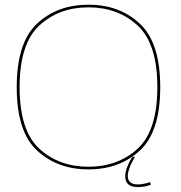

<svg xmlns="http://www.w3.org/2000/svg" viewBox="-20 -700 752 798"><path d="M347.5 4Q476.5 4 561.2 -74.2Q646 -152.5 646 -337.5Q646 -522.5 561.2 -601.5Q476.5 -680.5 347.5 -680.5Q218.5 -680.5 134 -601.8Q49.5 -523 49.5 -337.5Q49.5 -152.5 134.2 -74.2Q219 4 347.5 4ZM347.5 -7Q225 -7 143.2 -82.2Q61.5 -157.5 61.5 -337.5Q61.5 -518 143.2 -593.8Q225 -669.5 347.5 -669.5Q470.5 -669.5 552.2 -593.8Q634 -518 634 -337.5Q634 -157.5 552.2 -82.2Q470.5 -7 347.5 -7ZM551.5 77.5Q562.5 77.5 573.5 76.2Q584.5 75 593.2 72.2Q602 69.5 607 68L603.5 56.5Q598.5 59 590 61.2Q581.5 63.5 571.5 65Q561.5 66.5 552.5 66.5Q531.5 66.5 521.2 57.2Q511 48 511 31.5Q511 18.5 516.8 2.2Q522.5 -14 530 -28.2Q537.5 -42.5 541 -48H530.5Q526.5 -43 519.2 -29.5Q512 -16 506.2 0.5Q500.5 17 500.5 32.5Q500.5 48.5 507 58.5Q513.5 68.5 524.8 73Q536 77.5 551.5 77.5Z"/></svg>

Font: Anybody SemiExpanded Thin
Style: Regular
Weight: 250
Width: 6
Version: Version 1.113;gftools[0.9.25]